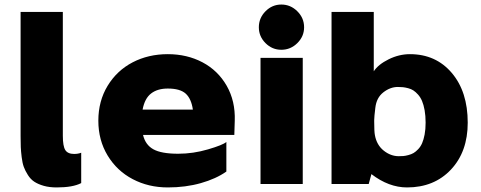

<svg xmlns="http://www.w3.org/2000/svg" viewBox="-20 -802 2099 837"><path d="M253.9 -210Q253.9 -165 264.6 -147.9Q275.4 -130.9 303.2 -130.9Q320.3 -130.9 334 -136.2V-3.9Q297.9 15.1 227.1 15.1Q195.3 15.1 170.7 8.1Q146 1 129.6 -9.8Q113.3 -20.5 101.6 -39.1Q89.8 -57.6 83.7 -74.5Q77.6 -91.3 74.5 -116.9Q71.3 -142.6 70.6 -161.1Q69.8 -179.7 69.8 -208V-750H253.9Z M711.4 -565.9Q795.4 -565.9 862.8 -530.3Q930.2 -494.6 968.3 -428Q1006.3 -361.3 1003.4 -275.9L1001.5 -213.9H603.5Q613.8 -170.4 648.7 -151.1Q683.6 -131.8 756.8 -131.8Q822.3 -131.8 887 -150.9Q951.7 -169.9 966.8 -183.1V-54.2Q921.9 -22.5 855.5 -3.7Q789.1 15.1 711.4 15.1Q627.4 15.1 558.6 -21Q489.7 -57.1 449.2 -124Q408.7 -190.9 408.7 -275.9Q408.7 -361.3 449.2 -428Q489.7 -494.6 558.3 -530.3Q627 -565.9 711.4 -565.9ZM711.4 -416Q666.5 -416 638.7 -394.5Q610.8 -373 601.6 -324.2H820.8Q814 -371.6 789.6 -393.8Q765.1 -416 711.4 -416Z M1305.7 -683.1Q1305.7 -643.1 1276.1 -614Q1246.6 -585 1206.5 -585Q1166.5 -585 1137.5 -614Q1108.4 -643.1 1108.4 -683.1Q1108.4 -723.6 1137.5 -752.9Q1166.5 -782.2 1206.5 -782.2Q1246.6 -782.2 1276.1 -752.9Q1305.7 -723.6 1305.7 -683.1ZM1299.8 0H1115.7V-549.8H1299.8Z M1767.1 -565.9Q1879.9 -565.9 1949.5 -484.1Q2019 -402.3 2019 -267.1Q2019 -140.6 1945.8 -62.7Q1872.6 15.1 1754.4 15.1Q1674.8 15.1 1599.1 -43L1587.4 0H1425.3V-750H1609.4V-491.2Q1628.9 -521 1674.3 -543.5Q1719.7 -565.9 1767.1 -565.9ZM1718.3 -121.1Q1729.5 -121.1 1738.5 -121.8Q1747.6 -122.6 1760.5 -126Q1773.4 -129.4 1783 -135Q1792.5 -140.6 1803 -151.6Q1813.5 -162.6 1820.1 -177.7Q1826.7 -192.9 1831.1 -215.6Q1835.4 -238.3 1835.4 -267.1Q1835.4 -297.4 1831.1 -321.5Q1826.7 -345.7 1819.8 -361.8Q1813 -377.9 1802.5 -389.6Q1792 -401.4 1782.2 -407.7Q1772.5 -414.1 1759.3 -417.5Q1746.1 -420.9 1736.3 -421.9Q1726.6 -422.9 1714.4 -422.9Q1681.2 -422.9 1651.1 -399.4Q1621.1 -376 1616.2 -332Q1611.3 -292 1611.3 -278.8V-272Q1611.3 -228 1614.3 -212.9Q1622.1 -169.9 1652.6 -145.5Q1683.1 -121.1 1718.3 -121.1Z"/></svg>

Font: Stilu Bold
Style: Regular
Weight: 700
Designer: Genilson Lima Santos
Foundry: Genilson Lima Santos
Version: Version 1.200;PS 001.200;hotconv 1.0.88;makeotf.lib2.5.64775